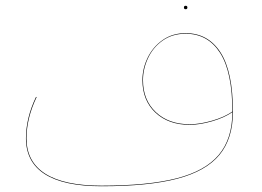

<svg xmlns="http://www.w3.org/2000/svg" viewBox="-20 -634 908 666"><path d="M788 -246Q788 -153 741 -96.5Q694 -40 594.5 -14Q495 12 332 12Q201 12 135.5 -30Q70 -72 70 -154Q70 -225 105 -298L107 -297Q72 -224 72 -154Q72 -73 137 -31.5Q202 10 332 10Q494 10 593 -15.5Q692 -41 739 -97Q786 -153 786 -245Q759 -226 716 -213.5Q673 -201 638 -201Q564 -201 519 -243.5Q474 -286 474 -356Q474 -396 492 -433.5Q510 -471 544 -495Q578 -519 624 -519Q702 -519 745 -452Q788 -385 788 -246ZM638 -203Q673 -203 716 -215.5Q759 -228 786 -247Q786 -384 743.5 -450.5Q701 -517 624 -517Q578 -517 544.5 -493.5Q511 -470 493.5 -432.5Q476 -395 476 -356Q476 -287 520.5 -245Q565 -203 638 -203ZM618 -608Q618 -614 624 -614Q630 -614 630 -608Q630 -602 624 -602Q618 -602 618 -608Z"/></svg>

Font: FiraGO Two
Style: Regular
Weight: 100
Designer: bBox Type
Foundry: bBox Type GmbH
Version: Version 1.001